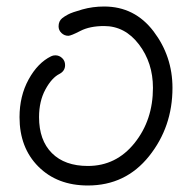

<svg xmlns="http://www.w3.org/2000/svg" viewBox="-20 -570 590 590"><path d="M190 -460Q178 -460 169 -468.5Q160 -477 160 -489Q160 -505 171 -514Q177 -519 189 -525.5Q201 -532 233 -541Q265 -550 300 -550Q394 -550 452 -473.5Q510 -397 510 -300Q510 -180 438 -90Q366 0 250 0Q156 0 98 -58Q40 -116 40 -210Q40 -275 68 -326Q96 -377 137 -397Q143 -400 150 -400Q162 -400 171 -391.5Q180 -383 180 -370Q180 -352 163 -343Q139 -331 119.5 -295Q100 -259 100 -210Q100 -139 139.5 -99.5Q179 -60 250 -60Q337 -60 393.5 -130.5Q450 -201 450 -300Q450 -377 407 -433.5Q364 -490 300 -490Q256 -490 227 -475Q198 -460 190 -460Z"/></svg>

Font: Pecita
Style: Book
Weight: 400
Width: 7
Version: Version 4.3